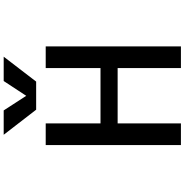

<svg xmlns="http://www.w3.org/2000/svg" viewBox="-0 -999 1000 1040"><g transform="rotate(-90 500.0 -479.0)"><path d="M351.6 -434.6H651.4V-731.4H768.6V1H651.4V-341.8H351.6V1H234.4V-731.4H351.6ZM501 -836.9 581.1 -959H712.9L578.1 -783.2H425.8L290 -959H421.9Z"/></g></svg>

Font: GenEi Gothic M SemiBold
Style: Regular
Weight: 500
Designer: o_tamon (Modified); [Source Han Sans]
Ryoko NISHIZUKA  (kana & ideographs); Paul D. Hunt (Latin, Greek & Cyrillic); Wenl
Version: Version 1.1a;Original Version 1.004